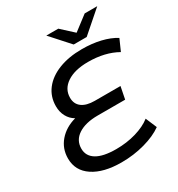

<svg xmlns="http://www.w3.org/2000/svg" viewBox="-206 -1022 1082 1165"><g transform="rotate(-30 335.0 -439.5)"><path d="M229 -488Q229 -444 260.5 -420.5Q292 -397 350 -397H530L513 -311H321Q235 -311 184.5 -278Q134 -245 134 -186Q134 -134 180 -106Q226 -78 317 -78Q391 -78 456 -97Q521 -116 563 -149L596 -71Q546 -35 468 -13.5Q390 8 305 8Q180 8 107 -40.5Q34 -89 34 -175Q34 -244 77.5 -294.5Q121 -345 194 -365Q163 -383 146 -414.5Q129 -446 129 -486Q129 -553 167.5 -603Q206 -653 276 -680.5Q346 -708 438 -708Q508 -708 567.5 -694Q627 -680 670 -653L635 -574Q550 -622 432 -622Q338 -622 283.5 -585.5Q229 -549 229 -488ZM650 -887 501 -757H410L293 -887H377L461 -810L562 -887Z"/></g></svg>

Font: Montserrat Alternates Medium
Style: Italic
Weight: 500
Italic angle: -11.3°
Designer: Julieta Ulanovsky
Foundry: Julieta Ulanovsky
Version: Version 7.200